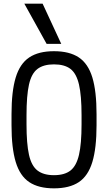

<svg xmlns="http://www.w3.org/2000/svg" viewBox="-20 -1020 590 1050"><path d="M275 10Q191 10 140 -24Q89 -58 66 -134Q43 -210 43 -335V-395Q43 -521 66 -596.5Q89 -672 140 -706Q191 -740 275 -740Q360 -740 411 -706Q462 -672 485 -596.5Q508 -521 508 -395V-335Q508 -210 485 -134Q462 -58 411 -24Q360 10 275 10ZM275 -62Q333 -62 365.5 -87.5Q398 -113 412 -173.5Q426 -234 426 -340V-390Q426 -497 412 -557.5Q398 -618 365.5 -643Q333 -668 275 -668Q218 -668 185 -643Q152 -618 138.5 -557.5Q125 -497 125 -390V-340Q125 -234 138.5 -173.5Q152 -113 185 -87.5Q218 -62 275 -62ZM235 -780 113 -1000H213L315 -780Z"/></svg>

Font: M PLUS Code Latin SemiExpanded
Style: Regular
Weight: 400
Width: 6
Designer: Coji Morishita
Foundry: UNDERFOREST DESIGN
Version: Version 1.002; ttfautohint (v1.8.3)